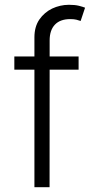

<svg xmlns="http://www.w3.org/2000/svg" viewBox="-20 -781 391 801"><path d="M123.6 -545.5V-625.4Q123.6 -669.4 144.2 -699.6Q154.5 -714.5 168 -726Q181.5 -737.6 197.4 -745.2Q213.4 -752.8 231.2 -756.9Q248.9 -761 267.4 -761Q293 -761 309.1 -756.9Q325.3 -752.8 334.9 -748.9L316.4 -693.5Q309.3 -696 299.2 -698.7Q289.1 -701.3 273.1 -701.3Q231.2 -701.3 209.2 -678.3Q187.1 -655.2 187.1 -612.2V-545.5H307.9V-490.4H187.1L186.8 0H123.6V-490.4H39.8V-545.5Z"/></svg>

Font: Inter P Light
Style: Regular
Weight: 300
Designer: Rasmus Andersson
Foundry: rsms
Version: Version 3.018;git-588b23468